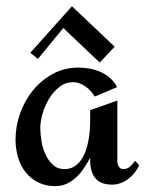

<svg xmlns="http://www.w3.org/2000/svg" viewBox="-20 -599 477 628"><path d="M435.1 -58.1Q429.2 -45.4 420.4 -34.2Q411.6 -22.9 400.1 -14.2Q388.7 -5.4 375.2 -0.2Q361.8 4.9 347.2 4.9Q308.6 4.9 291.7 -16.4Q274.9 -37.6 274.9 -74.2V-83Q266.1 -66.4 255.1 -49.8Q244.1 -33.2 230.2 -20Q216.3 -6.8 199.2 1.5Q182.1 9.8 161.1 9.8Q129.4 9.8 105 -2.4Q80.6 -14.6 64 -35.4Q47.4 -56.2 39.1 -84Q30.8 -111.8 30.8 -143.1Q30.8 -185.5 45.7 -227.8Q60.5 -270 87.6 -303.2Q114.7 -336.4 152.6 -357.2Q190.4 -377.9 236.8 -377.9Q255.4 -377.9 273.9 -374.5Q292.5 -371.1 309.3 -363.5Q326.2 -356 340.1 -343.8Q354 -331.5 362.8 -314L290 -283.2Q284.2 -292.5 276.6 -301Q269 -309.6 260 -315.9Q251 -322.3 240.7 -326.2Q230.5 -330.1 219.2 -330.1Q193.8 -330.1 174.1 -314.5Q154.3 -298.8 140.4 -275.9Q126.5 -252.9 119.1 -227.1Q111.8 -201.2 111.8 -180.2Q111.8 -161.6 115.5 -138.4Q119.1 -115.2 128.4 -94.7Q137.7 -74.2 152.8 -60.1Q168 -45.9 190.9 -45.9Q209 -45.9 222.2 -54Q235.4 -62 244.6 -75Q253.9 -87.9 260 -104.7Q266.1 -121.6 269.3 -139.2Q272.5 -156.7 273.7 -174.1Q274.9 -191.4 274.9 -205.1V-238.8L363.8 -270V-71.8Q363.8 -62 368.7 -54Q373.5 -45.9 383.8 -45.9Q396 -45.9 406 -54.9Q416 -64 421.9 -73.2ZM104 -406.2 79.1 -426.3 215.3 -578.6 355 -446.3 306.2 -394.5 187 -507.3Z"/></svg>

Font: Redressed
Style: Regular
Weight: 400
Designer: Astigmatic (AOETI)
Foundry: Astigmatic (AOETI)
Version: Version 1.000